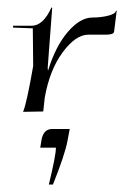

<svg xmlns="http://www.w3.org/2000/svg" viewBox="-20 -299 333 515"><path d="M130 97H88L91 78Q96 47 120 47H167L161 79Q154 116 122 196H111Q130 118 130 97ZM96 0 42 1Q52 -24 69 -122L68 -223L15 -225V-230H65Q96 -230 118 -279L120 -278L108 -118Q108 -117 108 -116Q108 -113 109 -110Q129 -175 162 -213.5Q195 -252 228 -252Q251 -252 270.5 -257Q290 -262 291 -270H293L286 -214Q285 -206 264 -206H217Q183 -206 148 -158.5Q113 -111 100 -37Q96 -3 96 0Z"/></svg>

Font: Kleymissky
Style: Regular
Weight: 500
Italic angle: -8°
Designer: gluk
Foundry: gluk
Version: Version 0.283